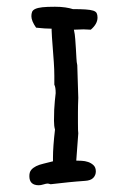

<svg xmlns="http://www.w3.org/2000/svg" viewBox="-20 -546 395 569"><path d="M232 -10Q217 -9 206 -8Q195 -7 184.5 -6Q174 -5 161.5 -3.5Q149 -2 130 0Q124 -2 121 -2Q117 -2 109 0.5Q101 3 95 3Q67 3 67 -24Q67 -36 72.5 -42.5Q78 -49 87 -53.5Q96 -58 109 -61Q122 -64 137 -68V-79Q137 -111 143 -162Q140 -172 140 -188Q140 -224 142.5 -246.5Q145 -269 145 -270Q145 -288 141 -295V-321Q141 -340 139.5 -361.5Q138 -383 136.5 -402Q135 -421 134 -435.5Q133 -450 133 -456V-461Q114 -461 87 -464Q73 -484 73 -498Q73 -505 75 -510.5Q77 -516 84.5 -519.5Q92 -523 105.5 -524.5Q119 -526 143 -526Q160 -526 173.5 -524Q187 -522 196 -519Q219 -519 233.5 -518Q248 -517 256 -514.5Q264 -512 266.5 -507Q269 -502 269 -494Q269 -475 249 -458Q244 -458 238.5 -458.5Q233 -459 227 -459Q221 -459 214 -458.5Q207 -458 199 -458Q202 -445 203 -430Q204 -415 205 -400.5Q206 -386 206.5 -373.5Q207 -361 209 -353L212 -256Q211 -232 211 -213.5Q211 -195 211 -182Q211 -154 212 -151L206 -70Q212 -70 222 -69.5Q232 -69 241 -66Q250 -63 257 -56.5Q264 -50 264 -38Q264 -27 256.5 -19Q249 -11 232 -10Z"/></svg>

Font: Gaegu
Style: Regular
Weight: 400
Designer: JIKJI
Foundry: JIKJI
Version: Version 1.00